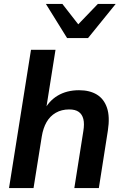

<svg xmlns="http://www.w3.org/2000/svg" viewBox="-20 -959 625 979"><path d="M26 0 138 -705H263L213 -390H202Q227 -443 273.5 -471Q320 -499 383 -499Q437 -499 473.5 -477Q510 -455 525.5 -409.5Q541 -364 530 -293L484 0H359L405 -291Q411 -328 405 -352Q399 -376 381.5 -388.5Q364 -401 333 -401Q294 -401 264.5 -384Q235 -367 217.5 -336.5Q200 -306 193 -263L151 0ZM322 -765 214 -939H298L379 -835L479 -939H570L429 -765Z"/></svg>

Font: Nunito Sans 12pt ExtraLight
Style: Italic
Weight: 200
Italic angle: -9°
Designer: Vernon Adams
Foundry: Vernon Adams
Version: Version 3.101;gftools[0.9.27]